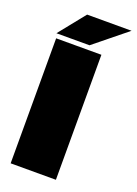

<svg xmlns="http://www.w3.org/2000/svg" viewBox="-149 -844 646 905"><g transform="rotate(20 174.0 -391.0)"><path d="M253 -627V0H26V-627ZM125 -782H348L185 -650H19Z"/></g></svg>

Font: Blinker Black
Style: Regular
Weight: 900
Designer: Juergen Huber
Foundry: supertype
Version: Version 1.017;hotconv 1.0.117;makeotfexe 2.5.65602